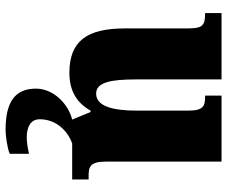

<svg xmlns="http://www.w3.org/2000/svg" viewBox="-83 -493 815 689"><g transform="rotate(90 324.5 -148.5)"><path d="M241 10C308 10 350 -18 377 -66H382L409 0C352 14 298 68 298 130C298 206 347 239 446 239C466 239 512 233 532 224V155C509 160 489 163 473 163C435 163 408 149 408 116C408 53 456 13 495 0H624V-59H612C580 -59 560 -63 560 -120V-536H323V-477H327C359 -477 377 -472 377 -417V-233C377 -142 360 -86 316 -86C275 -86 265 -139 265 -230V-536H27V-477H30C78 -477 82 -462 82 -405V-189C82 -55 126 10 241 10Z"/></g></svg>

Font: Noto Serif Tamil SemiCondensed Black
Style: Italic
Weight: 900
Width: 4
Italic angle: -12°
Designer: Indian Type Foundry, Tom Grace, and the Monotype Design Team
Foundry: Monotype Imaging Inc.
Version: Version 2.003